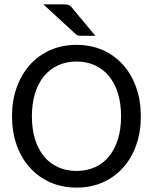

<svg xmlns="http://www.w3.org/2000/svg" viewBox="-20 -855 702 882"><path d="M35.2 0ZM627 -320.8Q627 -248.5 605.7 -188.5Q584.5 -128.4 545.7 -85Q506.8 -41.5 452.4 -17.3Q397.9 6.8 331.5 6.8Q265.6 6.8 210.9 -17.3Q156.2 -41.5 117.2 -85Q78.1 -128.4 56.6 -188.5Q35.2 -248.5 35.2 -320.8Q35.2 -392.6 56.6 -452.9Q78.1 -513.2 117.2 -556.9Q156.2 -600.6 210.9 -624.8Q265.6 -648.9 331.5 -648.9Q397.9 -648.9 452.4 -624.8Q506.8 -600.6 545.7 -556.9Q584.5 -513.2 605.7 -452.9Q627 -392.6 627 -320.8ZM536.1 -320.8Q536.1 -379.4 521.7 -426Q507.3 -472.7 480.7 -505.1Q454.1 -537.6 416.3 -554.9Q378.4 -572.3 331.5 -572.3Q284.7 -572.3 246.8 -554.9Q209 -537.6 182.1 -505.1Q155.3 -472.7 140.9 -426Q126.5 -379.4 126.5 -320.8Q126.5 -262.2 140.9 -215.6Q155.3 -168.9 182.1 -136.5Q209 -104 246.8 -86.9Q284.7 -69.8 331.5 -69.8Q378.4 -69.8 416.3 -86.9Q454.1 -104 480.7 -136.5Q507.3 -168.9 521.7 -215.6Q536.1 -262.2 536.1 -320.8ZM271 -835Q286.1 -835 294.4 -832.5Q302.7 -830.1 311 -819.3L418 -690.4H356.4Q346.2 -690.4 339.8 -691.7Q333.5 -692.9 326.7 -699.2L179.2 -835Z"/></svg>

Font: Carlito
Style: Regular
Weight: 400
Designer: Lukasz Dziedzic
Foundry: tyPoland Lukasz Dziedzic
Version: Version 1.104